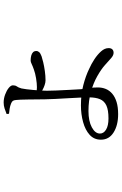

<svg xmlns="http://www.w3.org/2000/svg" viewBox="170 -774 660 1040"><g transform="rotate(-90 500.0 -254.0)"><path d="M401.5 55.9Q341.4 55.9 302.4 31.2Q263.4 6.6 263.4 -37.2Q263.4 -74.7 289.7 -98.4Q315.9 -122.1 358.4 -133.8Q400.9 -145.6 449.3 -145.6Q509.9 -145.6 559.5 -132.6Q609 -119.7 647.3 -100.9Q673 -89.7 698.6 -72.9Q724.2 -56.2 741.8 -36.5Q759.4 -16.9 759.4 4.2Q759.4 17.6 752.7 24.4Q746 31.3 733.9 31.3Q720.2 31.3 705 17.9Q689.8 4.4 667.5 -15.6Q645.1 -35.7 608.1 -56.7Q570.2 -78.3 522.6 -91.5Q475.1 -104.8 418.8 -104.8Q364 -104.8 330.3 -86.6Q296.6 -68.4 296.6 -42.5Q296.6 -22.5 317.9 -9.5Q339.2 3.6 378.4 3.6Q424 3.6 448.4 -7.7Q472.9 -18.9 482.7 -42.4Q492.6 -65.8 492.6 -102.8Q492.6 -120.9 491.3 -150.9Q490 -180.9 487.9 -215.9Q485.9 -250.8 484.1 -283.4Q482.3 -316 482.1 -339.5Q481.9 -357.2 481.6 -381.5Q481.4 -405.8 481.1 -430.2Q480.8 -454.6 480.1 -472.9Q479.4 -491.2 478.4 -497.1Q477.4 -509.4 473.3 -514.7Q469.2 -520.1 458.6 -524.3Q446.2 -529.3 431.5 -531.7Q416.9 -534 403.9 -535.2L402.3 -548.1Q417 -554.2 432.6 -559.2Q448.2 -564.2 464.5 -564.2Q486.2 -564.2 507.8 -556.2Q529.4 -548.3 543.7 -536.7Q557.9 -525.1 557.9 -514.2Q557.9 -500.7 552 -492.9Q546 -485.1 541 -467.9Q538.6 -457.5 536.6 -440.6Q534.6 -423.7 532.7 -403.8Q530.7 -383.8 529.6 -364.2Q528.5 -344.6 528.5 -329.6Q528.5 -312.4 529.8 -280Q531.1 -247.5 533.1 -211.6Q535.1 -175.7 536.7 -146.6Q539.2 -119.4 542.8 -99.9Q546.4 -80.4 546.4 -54.1Q546.4 -30.7 538.1 -10.7Q529.8 9.3 512.1 24.3Q494.5 39.2 467.1 47.6Q439.7 55.9 401.5 55.9ZM584.7 -337.4Q573.2 -337.4 559.4 -342.1Q545.6 -346.7 533.4 -353.5Q521.3 -360.3 512.4 -365.1L512 -387Q521.8 -386 531.1 -385Q540.5 -384 547.5 -384Q568 -384 595.9 -388.6Q623.7 -393.1 644 -400.7Q662.1 -407.1 673.5 -412.6Q684.8 -418 691.4 -418Q707.2 -418 718.8 -414.8Q730.4 -411.6 737 -405.1Q743.7 -398.6 743.7 -387.3Q743.7 -378.6 737.3 -371.6Q730.9 -364.7 715 -358.8Q704.1 -355.1 682.7 -349.9Q661.4 -344.8 635.2 -341.1Q609.1 -337.4 584.7 -337.4Z"/></g></svg>

Font: Noto Serif HK ExtraLight
Style: Regular
Weight: 200
Designer: Ryoko NISHIZUKA 西塚涼子 (kana & ideographs); Frank Grießhammer (Latin, Greek & Cyrillic); Wenlong ZHANG 张文龙 (bopomofo); San
Foundry: Adobe
Version: Version 2.002-H1;hotconv 1.1.0;makeotfexe 2.6.0